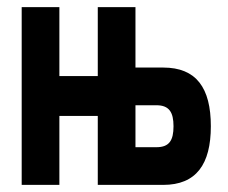

<svg xmlns="http://www.w3.org/2000/svg" viewBox="-20 -520 640 540"><path d="M41 0H147V-194H255V0H439C532 0 573 -58 573 -165C573 -273 532 -330 439 -330H361V-500H255V-306H147V-500H41ZM361 -106V-224H420C456 -224 468 -204 468 -165C468 -125 456 -106 420 -106Z"/></svg>

Font: LT Wave Mono Bold
Style: Regular
Weight: 700
Designer: Daniel Lyons
Version: Version 2.5 (Glyphs App)